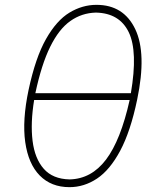

<svg xmlns="http://www.w3.org/2000/svg" viewBox="-20 -764 631 793"><path d="M267 9Q191.5 9 144.2 -39Q97 -87 84.2 -177Q71.5 -267 98 -392.5Q126.5 -526 170 -602.8Q213.5 -679.5 266.8 -711.8Q320 -744 378.5 -744Q490.5 -744 538.5 -643.8Q586.5 -543.5 546.5 -352.5Q519 -221 476.5 -141.5Q434 -62 380.8 -26.5Q327.5 9 267 9ZM376 -712Q317.5 -710.5 270.5 -677.2Q223.5 -644 187.5 -571.2Q151.5 -498.5 126 -379H520.5Q550 -551.5 511.8 -630.8Q473.5 -710 376 -712ZM267.5 -23Q357.5 -25 418 -105Q478.5 -185 515.5 -351H121Q105.5 -256 114.5 -182.5Q123.5 -109 160.8 -66.8Q198 -24.5 267.5 -23Z"/></svg>

Font: Commissioner Loud Thin
Style: Italic
Weight: 100
Italic angle: -12°
Designer: Kostas Bartsokas
Foundry: Kostas Bartsokas
Version: Version 1.000; ttfautohint (v1.8.3)